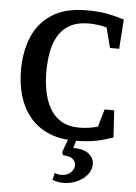

<svg xmlns="http://www.w3.org/2000/svg" viewBox="-58 -672 664 936"><g transform="rotate(5 274.5 -204.0)"><path d="M328 10Q249 10 193.5 -15Q138 -40 102.5 -84.5Q67 -129 50.5 -187Q34 -245 34 -311Q34 -398 63 -470Q92 -542 157 -585Q222 -628 328 -628Q392 -628 434.5 -619Q477 -610 512 -599L502 -455H457L432 -553Q412 -559 389 -562Q366 -565 346 -565Q288 -565 251 -544Q214 -523 193.5 -486.5Q173 -450 165.5 -405Q158 -360 158 -311Q158 -265 166.5 -219.5Q175 -174 195.5 -136.5Q216 -99 252 -77Q288 -55 342 -55Q362 -55 385 -58Q408 -61 432 -68L457 -154H504L512 -22Q471 -7 428.5 1.5Q386 10 328 10ZM287 220Q273 220 260 217.5Q247 215 234 210L242 175Q250 179 257 180.5Q264 182 272 182Q303 182 320 165.5Q337 149 337 129Q337 113 323.5 100Q310 87 275 86L269 71L297 -6H337L321 46Q373 46 398 67Q423 88 423 117Q423 145 404 168.5Q385 192 354 206Q323 220 287 220Z"/></g></svg>

Font: Manuale SemiBold
Style: Regular
Weight: 600
Version: Version 1.002